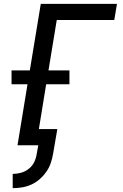

<svg xmlns="http://www.w3.org/2000/svg" viewBox="-20 -755 640 998"><path d="M46 223V149Q67 149 89 143Q111 137 129.5 122.5Q148 108 158 87Q168 66 171 44L179 0H71L123 -317H40V-389H135L192 -735H588L574 -651H275L232 -389H341V-317H220L182 -84H278L256 44Q252 68 244 92Q236 116 221 137.5Q206 159 186 176.5Q166 194 142.5 204.5Q119 215 94.5 219Q70 223 46 223Z"/></svg>

Font: Iosevka Md Ex Obl
Style: Regular
Weight: 500
Width: 7
Italic angle: -9°
Monospace: yes
Designer: Belleve Invis
Foundry: Belleve Invis
Version: Version 32.5.0; ttfautohint (v1.8.4)